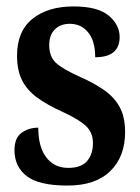

<svg xmlns="http://www.w3.org/2000/svg" viewBox="-20 -567 434 597"><path d="M190 10Q101 10 63 -19.5Q25 -49 25 -100Q25 -138 47 -154Q69 -170 99 -170Q99 -110 124 -77.5Q149 -45 192 -45Q233 -45 251 -66.5Q269 -88 269 -122Q269 -155 247 -175.5Q225 -196 175 -219Q126 -241 95 -264Q64 -287 48.5 -317.5Q33 -348 33 -394Q33 -470 81 -508.5Q129 -547 208 -547Q284 -547 318 -518.5Q352 -490 352 -452Q352 -389 276 -389Q276 -440 254 -466.5Q232 -493 197 -493Q168 -493 150.5 -475.5Q133 -458 133 -427Q133 -391 154 -371.5Q175 -352 231 -327Q274 -308 305 -286Q336 -264 352.5 -233.5Q369 -203 369 -156Q369 -80 323 -35Q277 10 190 10Z"/></svg>

Font: Noto Serif Armenian ExtraCondensed
Style: Bold
Weight: 700
Width: 2
Designer: Monotype Design Team
Foundry: Monotype Imaging Inc.
Version: Version 2.008; ttfautohint (v1.8.4.7-5d5b)